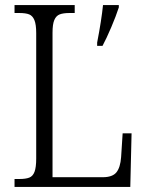

<svg xmlns="http://www.w3.org/2000/svg" viewBox="-20 -733 576 753"><path d="M37 -31H56Q81 -31 95 -36.5Q109 -42 115.5 -59.5Q122 -77 122 -111V-603Q122 -637 115 -654Q108 -671 94.5 -676.5Q81 -682 55 -682H37V-713H273V-682H253Q228 -682 214 -676.5Q200 -671 193 -654.5Q186 -638 186 -605V-38H383Q421 -38 436.5 -57Q452 -76 455 -117L461 -210H496L491 0H37ZM361 -566Q378 -654 384 -713H446V-704Q435 -670 416.5 -626.5Q398 -583 382 -553H361Z"/></svg>

Font: Noto Serif NarrowLight
Style: Regular
Weight: 300
Width: 4
Designer: Monotype Design Team
Foundry: Monotype Imaging Inc.
Version: Version 1.001